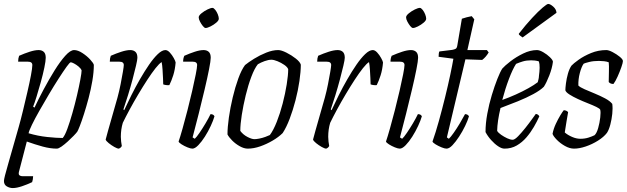

<svg xmlns="http://www.w3.org/2000/svg" viewBox="-38 -754 3180 974"><path d="M27 200Q11 200 -3.5 191.5Q-18 183 -18 164Q-18 151 3.5 77.5Q25 4 57 -110Q67 -145 78.5 -192.5Q90 -240 101 -287.5Q112 -335 119 -372Q126 -409 126 -424Q126 -441 104 -441H54Q54 -458 59 -471Q86 -483 112.5 -491.5Q139 -500 158 -500Q174 -500 184 -491Q194 -482 194 -461Q194 -445 187 -411Q180 -377 169 -337.5Q158 -298 147.5 -264Q137 -230 130 -213L137 -208Q157 -251 184 -301.5Q211 -352 239 -397Q267 -442 293 -471Q319 -500 338 -500Q357 -500 380 -485Q403 -470 419.5 -452Q436 -434 438 -425Q438 -388 430.5 -344Q423 -300 411.5 -256.5Q400 -213 388 -175.5Q376 -138 366.5 -114Q357 -90 354 -86Q349 -79 335.5 -65Q322 -51 305.5 -36Q289 -21 274 -10.5Q259 0 250 0Q217 0 178.5 -10.5Q140 -21 98 -36L58 118Q55 131 61 135.5Q67 140 77 140H130Q130 147 128.5 156Q127 165 125 170Q100 182 73 191Q46 200 27 200ZM280 -54Q291 -66 303.5 -100Q316 -134 329 -179.5Q342 -225 352.5 -270Q363 -315 369.5 -350Q376 -385 376 -397Q372 -407 360.5 -416.5Q349 -426 337.5 -432Q326 -438 321 -438Q316 -438 299.5 -415Q283 -392 259.5 -355.5Q236 -319 210.5 -276Q185 -233 162 -192.5Q139 -152 124 -121Q109 -90 107 -78Q154 -64 202 -59Q250 -54 280 -54Z M565 0Q557 0 542 -8.5Q527 -17 513.5 -28Q500 -39 498 -46Q501 -59 510 -90.5Q519 -122 531.5 -166Q544 -210 558 -259Q567 -292 574 -327.5Q581 -363 585.5 -390Q590 -417 590 -424Q590 -441 568 -441H519Q519 -458 524 -471Q551 -483 577.5 -491.5Q604 -500 623 -500Q639 -500 649 -491Q659 -482 659 -461Q659 -451 652 -421Q645 -391 634.5 -351.5Q624 -312 611.5 -271.5Q599 -231 588 -199L592 -195Q608 -230 628.5 -271Q649 -312 672 -352Q695 -392 718 -425.5Q741 -459 762.5 -479.5Q784 -500 801 -500Q812 -500 823.5 -487.5Q835 -475 843.5 -459.5Q852 -444 853 -437Q850 -401 841 -372.5Q832 -344 821 -322Q803 -321 790 -326Q790 -335 789 -356.5Q788 -378 786.5 -401.5Q785 -425 782 -439Q770 -432 751 -408Q732 -384 709.5 -349.5Q687 -315 663.5 -275.5Q640 -236 619.5 -198Q599 -160 585 -131Q575 -98 575 -60Q575 -48 576.5 -36Q578 -24 580 -13Q578 -10 575 -6.5Q572 -3 565 0Z M938 0Q929 0 913 -6.5Q897 -13 883.5 -21.5Q870 -30 868 -36Q876 -59 888 -101.5Q900 -144 913 -194.5Q926 -245 937 -293Q948 -341 955 -376.5Q962 -412 962 -424Q962 -441 940 -441H891Q891 -458 897 -471Q924 -483 950 -491.5Q976 -500 995 -500Q1011 -500 1021 -491Q1031 -482 1031 -461Q1031 -446 1022.5 -402.5Q1014 -359 1000 -300Q986 -241 970 -177Q954 -113 939 -57L950 -50Q959 -58 974 -80Q989 -102 1004.5 -128Q1020 -154 1030 -175Q1045 -175 1050 -164Q1044 -143 1031 -115Q1018 -87 1001.5 -61Q985 -35 968 -17.5Q951 0 938 0ZM1005 -612Q999 -612 991 -622Q983 -632 976.5 -644.5Q970 -657 970 -666Q970 -675 984 -686.5Q998 -698 1014.5 -706Q1031 -714 1040 -714Q1046 -714 1054 -704Q1062 -694 1067 -681Q1072 -668 1072 -659Q1072 -650 1059 -639Q1046 -628 1030 -620Q1014 -612 1005 -612Z M1219 0Q1200 0 1178.5 -12Q1157 -24 1140 -41Q1123 -58 1116 -72Q1116 -108 1123 -157.5Q1130 -207 1142.5 -259.5Q1155 -312 1171 -356Q1187 -400 1205 -424Q1222 -438 1251 -456Q1280 -474 1312.5 -487Q1345 -500 1373 -500Q1389 -500 1415 -487Q1441 -474 1462.5 -457Q1484 -440 1488 -426Q1488 -391 1481 -343Q1474 -295 1461 -245Q1448 -195 1431.5 -151.5Q1415 -108 1396 -79Q1376 -59 1345.5 -41Q1315 -23 1282 -11.5Q1249 0 1219 0ZM1253 -48Q1262 -48 1277.5 -51Q1293 -54 1308 -59.5Q1323 -65 1331 -69Q1349 -93 1366 -136Q1383 -179 1396 -229Q1409 -279 1416.5 -326Q1424 -373 1424 -403Q1420 -414 1404 -425Q1388 -436 1369.5 -443.5Q1351 -451 1339 -451Q1324 -451 1304.5 -444Q1285 -437 1270 -428Q1253 -407 1237 -364.5Q1221 -322 1208.5 -270.5Q1196 -219 1188.5 -171Q1181 -123 1181 -90Q1195 -71 1217 -59.5Q1239 -48 1253 -48Z M1617 0Q1609 0 1594 -8.5Q1579 -17 1565.5 -28Q1552 -39 1550 -46Q1553 -59 1562 -90.5Q1571 -122 1583.5 -166Q1596 -210 1610 -259Q1619 -292 1626 -327.5Q1633 -363 1637.5 -390Q1642 -417 1642 -424Q1642 -441 1620 -441H1571Q1571 -458 1576 -471Q1603 -483 1629.5 -491.5Q1656 -500 1675 -500Q1691 -500 1701 -491Q1711 -482 1711 -461Q1711 -451 1704 -421Q1697 -391 1686.5 -351.5Q1676 -312 1663.5 -271.5Q1651 -231 1640 -199L1644 -195Q1660 -230 1680.5 -271Q1701 -312 1724 -352Q1747 -392 1770 -425.5Q1793 -459 1814.5 -479.5Q1836 -500 1853 -500Q1864 -500 1875.5 -487.5Q1887 -475 1895.5 -459.5Q1904 -444 1905 -437Q1902 -401 1893 -372.5Q1884 -344 1873 -322Q1855 -321 1842 -326Q1842 -335 1841 -356.5Q1840 -378 1838.5 -401.5Q1837 -425 1834 -439Q1822 -432 1803 -408Q1784 -384 1761.5 -349.5Q1739 -315 1715.5 -275.5Q1692 -236 1671.5 -198Q1651 -160 1637 -131Q1627 -98 1627 -60Q1627 -48 1628.5 -36Q1630 -24 1632 -13Q1630 -10 1627 -6.5Q1624 -3 1617 0Z M1990 0Q1981 0 1965 -6.5Q1949 -13 1935.5 -21.5Q1922 -30 1920 -36Q1928 -59 1940 -101.5Q1952 -144 1965 -194.5Q1978 -245 1989 -293Q2000 -341 2007 -376.5Q2014 -412 2014 -424Q2014 -441 1992 -441H1943Q1943 -458 1949 -471Q1976 -483 2002 -491.5Q2028 -500 2047 -500Q2063 -500 2073 -491Q2083 -482 2083 -461Q2083 -446 2074.5 -402.5Q2066 -359 2052 -300Q2038 -241 2022 -177Q2006 -113 1991 -57L2002 -50Q2011 -58 2026 -80Q2041 -102 2056.5 -128Q2072 -154 2082 -175Q2097 -175 2102 -164Q2096 -143 2083 -115Q2070 -87 2053.5 -61Q2037 -35 2020 -17.5Q2003 0 1990 0ZM2057 -612Q2051 -612 2043 -622Q2035 -632 2028.5 -644.5Q2022 -657 2022 -666Q2022 -675 2036 -686.5Q2050 -698 2066.5 -706Q2083 -714 2092 -714Q2098 -714 2106 -704Q2114 -694 2119 -681Q2124 -668 2124 -659Q2124 -650 2111 -639Q2098 -628 2082 -620Q2066 -612 2057 -612Z M2227 0Q2218 0 2202 -6.5Q2186 -13 2172 -21.5Q2158 -30 2156 -36Q2172 -81 2188.5 -140.5Q2205 -200 2220 -261Q2235 -322 2246 -374Q2257 -426 2262 -456L2187 -466Q2187 -475 2188 -482.5Q2189 -490 2191 -493L2256 -501Q2267 -503 2273.5 -506.5Q2280 -510 2282 -524L2305 -659Q2316 -663 2330 -666.5Q2344 -670 2355 -672L2368 -656L2333 -500H2432L2441 -488Q2427 -464 2408 -450L2323 -453L2229 -57L2239 -50Q2248 -58 2263.5 -80Q2279 -102 2294.5 -128Q2310 -154 2321 -175Q2335 -175 2341 -164Q2335 -143 2321.5 -115Q2308 -87 2291 -61Q2274 -35 2257.5 -17.5Q2241 0 2227 0Z M2521 0Q2507 0 2489 -12Q2471 -24 2453.5 -43.5Q2436 -63 2425 -84Q2425 -128 2434 -177Q2443 -226 2457 -272Q2471 -318 2485 -353.5Q2499 -389 2510 -406Q2522 -420 2551 -442.5Q2580 -465 2616 -482.5Q2652 -500 2686 -500Q2699 -500 2718 -489Q2737 -478 2751.5 -464Q2766 -450 2767 -441Q2763 -408 2748.5 -371Q2734 -334 2721 -314Q2703 -296 2668 -277Q2633 -258 2588.5 -240Q2544 -222 2501 -206Q2485 -139 2484 -90Q2490 -80 2504.5 -70Q2519 -60 2535 -52.5Q2551 -45 2563 -45Q2573 -45 2590.5 -63Q2608 -81 2627.5 -105.5Q2647 -130 2661.5 -150.5Q2676 -171 2680 -176Q2692 -175 2698 -164Q2687 -139 2670.5 -110.5Q2654 -82 2632.5 -57Q2611 -32 2583.5 -16Q2556 0 2521 0ZM2510 -247Q2544 -259 2578.5 -274.5Q2613 -290 2642.5 -306.5Q2672 -323 2690 -337Q2692 -344 2694 -353Q2696 -362 2696 -369Q2699 -390 2699.5 -410Q2700 -430 2695 -443Q2684 -446 2674.5 -447Q2665 -448 2656 -448Q2633 -448 2614.5 -442.5Q2596 -437 2580 -430Q2563 -404 2544 -354Q2525 -304 2510 -247ZM2613 -564Q2607 -568 2600 -573.5Q2593 -579 2594 -583Q2629 -628 2661 -662.5Q2693 -697 2715 -715.5Q2737 -734 2743 -734Q2753 -734 2768.5 -720.5Q2784 -707 2785 -689Z M2874 0Q2852 0 2828 -13.5Q2804 -27 2786.5 -45Q2769 -63 2765 -75Q2770 -101 2781.5 -125.5Q2793 -150 2804.5 -169Q2816 -188 2822 -195Q2837 -194 2844 -185Q2841 -167 2836 -138.5Q2831 -110 2827 -82Q2842 -69 2864 -59.5Q2886 -50 2906 -50Q2929 -50 2947.5 -56Q2966 -62 2978 -68Q2989 -78 2996.5 -104.5Q3004 -131 3007 -158Q3010 -185 3007 -197Q3005 -203 2987.5 -211.5Q2970 -220 2944.5 -230Q2919 -240 2894 -251.5Q2869 -263 2851 -274.5Q2833 -286 2830 -296Q2830 -307 2833 -331Q2836 -355 2843 -380Q2850 -405 2861 -421Q2871 -432 2897.5 -451Q2924 -470 2960.5 -485Q2997 -500 3038 -500Q3050 -500 3070 -489.5Q3090 -479 3106 -466Q3122 -453 3122 -444Q3122 -436 3114 -413Q3106 -390 3095 -365.5Q3084 -341 3074 -328Q3058 -328 3050 -338Q3050 -361 3051 -391Q3052 -421 3050 -438Q3040 -442 3026 -443.5Q3012 -445 3000 -445Q2972 -445 2950.5 -439.5Q2929 -434 2923 -431Q2912 -416 2903.5 -384Q2895 -352 2896 -320Q2905 -311 2928 -301Q2951 -291 2979 -279.5Q3007 -268 3031.5 -255Q3056 -242 3068 -227Q3071 -205 3068 -176.5Q3065 -148 3058 -121.5Q3051 -95 3041 -80Q3025 -59 2995.5 -40.5Q2966 -22 2933.5 -11Q2901 0 2874 0Z"/></svg>

Font: Texturina 72pt 72pt ExtraLight
Style: Italic
Weight: 200
Italic angle: -11°
Designer: Guillermo Torres Carreño
Foundry: Omnibus-Type
Version: Version 1.002; ttfautohint (v1.8.3)